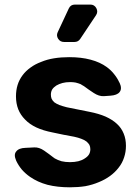

<svg xmlns="http://www.w3.org/2000/svg" viewBox="-20 -797 602 827"><path d="M228.5 -658.2Q234.4 -669.9 250 -704.1Q265.6 -738.3 276.4 -760.7Q284.2 -777.3 302.7 -777.3H369.1Q386.7 -777.3 395 -761.7Q403.3 -746.1 393.6 -731.4Q374 -702.1 325.2 -628.9Q316.4 -616.2 300.8 -616.2H255.9Q239.3 -616.2 230.5 -629.9Q221.7 -643.6 228.5 -658.2ZM494.1 -441.4Q495.1 -441.4 495.1 -440.4Q506.8 -415 495.1 -400.4Q484.4 -386.7 455.1 -384.8Q448.2 -383.8 441.4 -383.8Q434.6 -382.8 426.8 -382.8Q406.2 -381.8 383.8 -396.5Q361.3 -411.1 341.8 -425.8Q338.9 -427.7 335 -429.7Q331.1 -432.6 327.1 -434.6Q317.4 -438.5 305.7 -441.4Q294.9 -443.4 282.2 -443.4Q263.7 -443.4 249 -439.5Q234.4 -435.5 222.7 -428.7Q210.9 -420.9 205.1 -412.1Q199.2 -402.3 199.2 -389.6Q199.2 -379.9 202.1 -372.1Q206.1 -363.3 213.9 -356.4Q221.7 -350.6 235.4 -344.7Q249 -339.8 267.6 -335Q292 -330.1 316.4 -325.2Q340.8 -320.3 365.2 -315.4Q405.3 -307.6 434.6 -294.9Q464.8 -281.2 483.4 -263.7Q502.9 -246.1 512.7 -221.7Q522.5 -198.2 522.5 -168.9Q522.5 -142.6 514.6 -119.1Q506.8 -94.7 491.2 -75.2Q475.6 -54.7 454.1 -39.1Q432.6 -23.4 406.2 -12.7Q378.9 -1 347.7 4.9Q316.4 9.8 281.2 9.8Q227.5 9.8 184.6 -1Q141.6 -12.7 109.4 -35.2Q89.8 -48.8 74.2 -66.4Q59.6 -84 49.8 -104.5Q43.9 -118.2 43.9 -127.9Q43.9 -137.7 49.8 -144.5Q60.5 -159.2 89.8 -160.2Q98.6 -161.1 108.4 -161.1Q118.2 -162.1 127.9 -162.1Q148.4 -163.1 169.9 -148.4Q192.4 -132.8 210.9 -118.2Q211.9 -117.2 212.9 -117.2Q213.9 -116.2 214.8 -115.2Q228.5 -107.4 245.1 -102.5Q261.7 -98.6 281.2 -98.6Q300.8 -98.6 317.4 -102.5Q333 -106.4 344.7 -114.3Q357.4 -122.1 363.3 -131.8Q369.1 -141.6 369.1 -154.3Q369.1 -164.1 365.2 -172.9Q360.4 -180.7 352.5 -187.5Q343.8 -194.3 330.1 -199.2Q317.4 -204.1 299.8 -208Q276.4 -211.9 252.9 -216.8Q229.5 -221.7 206.1 -226.6Q166 -234.4 136.7 -248Q107.4 -261.7 87.9 -282.2Q68.4 -301.8 58.6 -326.2Q48.8 -351.6 48.8 -381.8Q48.8 -408.2 55.7 -430.7Q62.5 -453.1 77.1 -472.7Q90.8 -491.2 111.3 -505.9Q130.9 -520.5 157.2 -530.3Q182.6 -541 212.9 -545.9Q243.2 -550.8 278.3 -550.8Q330.1 -550.8 370.1 -540Q411.1 -529.3 440.4 -507.8Q459 -494.1 471.7 -477.5Q485.4 -460.9 494.1 -441.4Z"/></svg>

Font: DeepSea
Style: Bold
Weight: 700
Designer: Stem
Version: Version 3.019;git-0a5106e0b